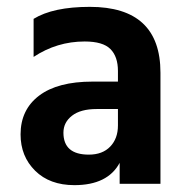

<svg xmlns="http://www.w3.org/2000/svg" viewBox="-20 -536 547 560"><path d="M239 -85Q279 -85 301.5 -108.5Q324 -132 324 -170V-218H262Q215 -218 190 -198.5Q165 -179 165 -149Q165 -85 239 -85ZM329 -61Q294 4 197 4Q125 4 82.5 -38Q40 -80 40 -144Q40 -216 94 -257Q148 -298 250 -298H324V-329Q324 -371 302 -393Q280 -415 227 -415Q146 -415 78 -370V-481Q135 -516 242 -516Q448 -516 448 -324V0H329Z"/></svg>

Font: Hind Vadodara SemiBold
Style: Regular
Weight: 600
Designer: Hitesh Malaviya
Foundry: Indian Type Foundry
Version: Version 1.001;PS 1.0;hotconv 1.0.86;makeotf.lib2.5.63406; tt